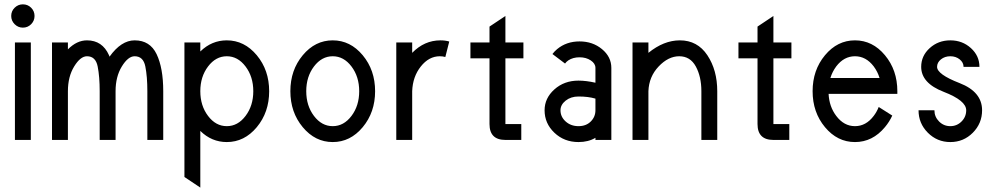

<svg xmlns="http://www.w3.org/2000/svg" viewBox="-20 -645 4596 885"><path d="M122.1 0H48.8V-449.2H122.1ZM85.4 -517.6Q63.5 -517.6 47.6 -533.4Q31.7 -549.3 31.7 -571.3Q31.7 -593.8 47.6 -609.4Q63.5 -625 85.4 -625Q107.9 -625 123.5 -609.4Q139.2 -593.8 139.2 -571.3Q139.2 -549.3 123.5 -533.4Q107.9 -517.6 85.4 -517.6Z M732.4 0H659.2V-224.6Q659.2 -291.5 649.9 -338.6Q640.6 -385.7 600.6 -385.7Q570.3 -385.7 541.5 -338.6Q512.7 -291.5 512.7 -224.6V0H439.5V-224.6Q439.5 -291.5 430.2 -338.6Q420.9 -385.7 380.9 -385.7Q350.6 -385.7 321.8 -338.6Q293 -291.5 293 -224.6V0H219.7V-449.2H293V-417.5Q334 -459 380.9 -459Q451.7 -459 482.4 -390.6L484.9 -383.8Q538.6 -459 600.6 -459Q671.4 -459 701.9 -395.3Q732.4 -331.5 732.4 -224.6Z M1025.4 -63.5Q1076.2 -63.5 1111.8 -110.6Q1147.5 -157.7 1147.5 -224.6Q1147.5 -291.5 1111.8 -338.6Q1076.2 -385.7 1025.4 -385.7Q974.6 -385.7 939 -338.6Q903.3 -291.5 903.3 -224.6Q903.3 -157.7 939 -110.6Q974.6 -63.5 1025.4 -63.5ZM903.3 219.7 830.1 170.9V-449.2H903.3V-407.7Q955.6 -459 1025.4 -459Q1106.4 -459 1163.6 -390.4Q1220.7 -321.8 1220.7 -224.6Q1220.7 -127.4 1163.6 -58.8Q1106.4 9.8 1025.4 9.8Q955.6 9.8 903.3 -41.5Z M1513.7 9.8Q1432.6 9.8 1375.5 -58.8Q1318.4 -127.4 1318.4 -224.6Q1318.4 -321.8 1375.5 -390.4Q1432.6 -459 1513.7 -459Q1594.7 -459 1651.9 -390.4Q1709 -321.8 1709 -224.6Q1709 -127.4 1651.9 -58.8Q1594.7 9.8 1513.7 9.8ZM1513.7 -63.5Q1564.5 -63.5 1600.1 -110.6Q1635.7 -157.7 1635.7 -224.6Q1635.7 -291.5 1600.1 -338.6Q1564.5 -385.7 1513.7 -385.7Q1462.9 -385.7 1427.2 -338.6Q1391.6 -291.5 1391.6 -224.6Q1391.6 -157.7 1427.2 -110.6Q1462.9 -63.5 1513.7 -63.5Z M1879.9 0H1806.6V-449.2H1879.9V-401.4Q1936 -459 2010.3 -459Q2032.7 -459 2050.8 -453.6L2032.7 -382.3Q2020.5 -385.7 2007.3 -385.7Q1957 -385.7 1919.7 -338.6Q1882.3 -291.5 1879.9 -224.6Z M2382.8 0H2309.6Q2236.3 0 2236.3 -73.2V-376H2148.4V-449.2H2236.3V-522.5L2309.6 -571.3V-449.2H2392.6V-376H2309.6V-73.2H2382.8Z M2646.5 -63.5Q2681.6 -63.5 2703.1 -85Q2724.6 -106.4 2724.6 -136.7V-190.4Q2691.9 -200.2 2646.5 -200.2Q2611.3 -200.2 2587.4 -181.2Q2563.5 -162.1 2563.5 -136.7Q2563.5 -106.4 2587.4 -85Q2611.3 -63.5 2646.5 -63.5ZM2646.5 9.8Q2580.6 9.8 2535.4 -33.2Q2490.2 -76.2 2490.2 -136.7Q2490.2 -192.4 2535.4 -232.9Q2580.6 -273.4 2646.5 -273.4Q2681.6 -273.4 2724.6 -263.7V-332Q2724.6 -352.1 2703.1 -366.5Q2681.6 -380.9 2651.4 -380.9Q2621.1 -380.9 2599.6 -366.7Q2589.8 -359.9 2584.5 -352.1L2526.4 -396Q2535.2 -407.7 2547.9 -418.5Q2590.8 -454.1 2651.4 -454.1Q2711.9 -454.1 2754.9 -418.5Q2797.9 -382.8 2797.9 -332V0H2724.6V-9.8Q2691.9 9.8 2646.5 9.8Z M3286.1 0H3212.9V-224.6Q3212.9 -291.5 3187.3 -338.6Q3161.6 -385.7 3110.8 -385.7Q3060.5 -385.7 3015.9 -338.6Q2971.2 -291.5 2968.8 -224.6V0H2895.5V-449.2H2968.8V-401.4Q3039.6 -459 3113.8 -459Q3194.8 -459 3240.5 -390.4Q3286.1 -321.8 3286.1 -224.6Z M3618.2 0H3544.9Q3471.7 0 3471.7 -73.2V-376H3383.8V-449.2H3471.7V-522.5L3544.9 -571.3V-449.2H3627.9V-376H3544.9V-73.2H3618.2Z M3920.9 9.8Q3839.8 9.8 3782.7 -58.8Q3725.6 -127.4 3725.6 -224.6Q3725.6 -321.8 3782.7 -390.4Q3839.8 -459 3920.9 -459Q4002 -459 4059.1 -390.4Q4116.2 -321.8 4116.2 -224.6V-212.4H3799.3Q3802.2 -153.3 3834.5 -110.8Q3870.1 -63.5 3920.9 -63.5Q3971.7 -63.5 4007.3 -110.8Q4021.5 -129.4 4030.3 -151.9L4092.8 -112.3Q4079.6 -83.5 4059.1 -59.1Q4002 9.8 3920.9 9.8ZM4034.2 -285.6Q4025.4 -314.5 4007.3 -338.9Q3971.7 -385.7 3920.9 -385.7Q3870.1 -385.7 3834.5 -338.9Q3816.4 -314.5 3807.6 -285.6Z M4360.4 9.8Q4299.8 9.8 4256.8 -33.2Q4213.9 -76.2 4213.9 -136.7H4287.1Q4287.1 -106.4 4308.6 -85Q4330.1 -63.5 4360.4 -63.5Q4390.6 -63.5 4412.1 -85Q4433.6 -106.4 4433.6 -136.7Q4433.6 -181.6 4329.8 -221.7Q4226.1 -261.7 4226.1 -336.9Q4226.1 -387.7 4265.4 -423.3Q4304.7 -459 4360.4 -459Q4416 -459 4455.3 -423.3Q4494.6 -387.7 4494.6 -336.9H4421.4Q4421.4 -356.9 4403.6 -371.3Q4385.7 -385.7 4360.4 -385.7Q4335 -385.7 4317.1 -371.3Q4299.3 -356.9 4299.3 -336.9Q4299.3 -302.2 4403.1 -262Q4506.8 -221.7 4506.8 -136.7Q4506.8 -76.2 4464.1 -33.2Q4421.4 9.8 4360.4 9.8Z"/></svg>

Font: Catrinity
Style: Regular
Weight: 400
Designer: Alexander Lange
Foundry: High-Logic / Made with FontCreator
Version: Version 2.090;May 20, 2024;FontCreator 15.0.0.2974 64-bit